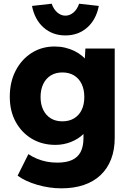

<svg xmlns="http://www.w3.org/2000/svg" viewBox="-20 -796 712 1046"><path d="M315 230Q248.3 230 182.8 210.8Q117.3 191.7 76 161L134.7 43.7Q156 58 181 68.5Q206 79 233.7 84.5Q261.3 90 291 90Q340.7 90 372.3 75.7Q404 61.3 419.3 31.7Q434.7 2 434.7 -43.3V-130.3L468.3 -125.3Q461.3 -92.3 434.2 -65.5Q407 -38.7 366.7 -22.7Q326.3 -6.7 282 -6.7Q209.7 -6.7 153.8 -39.8Q98 -73 65.7 -131.8Q33.3 -190.7 33.3 -269Q33.3 -349.3 65.2 -410.8Q97 -472.3 152.2 -507.5Q207.3 -542.7 277.7 -542.7Q307.7 -542.7 335 -536.2Q362.3 -529.7 385.7 -518.2Q409 -506.7 427.3 -491.3Q445.7 -476 457.3 -458Q469 -440 472.7 -420.7L438 -412L445.3 -531.7H605V-45.3Q605 20.3 585.2 71.5Q565.3 122.7 527.7 158.2Q490 193.7 436.3 211.8Q382.7 230 315 230ZM319.7 -135Q356.7 -135 383.7 -151.3Q410.7 -167.7 425 -197.3Q439.3 -227 439.3 -267.7Q439.3 -308.3 424.8 -338.5Q410.3 -368.7 383.5 -385Q356.7 -401.3 319.7 -401.3Q283 -401.3 256.5 -384.8Q230 -368.3 215.5 -338.2Q201 -308 201 -267.7Q201 -227.3 215.5 -197.5Q230 -167.7 256.5 -151.3Q283 -135 319.7 -135ZM336.3 -603Q266.3 -603 217.7 -645.8Q169 -688.7 154.3 -763.7L261.7 -775.7Q272 -745.3 292.2 -728Q312.3 -710.7 336.3 -710.7Q360.3 -710.7 380.5 -728Q400.7 -745.3 411 -775.7L518.3 -763.7Q503.7 -688.7 455 -645.8Q406.3 -603 336.3 -603Z"/></svg>

Font: Lexend Medium
Style: Regular
Weight: 500
Designer: Bonnie Shaver-Troup, Thomas Jockin
Foundry: Lexend
Version: Version 1.005